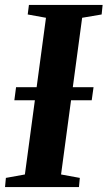

<svg xmlns="http://www.w3.org/2000/svg" viewBox="-30 -763 438 783"><path d="M-9.5 0 -6 -37.5 71.5 -51.5 157.5 -690.5 83 -704 88 -743H388.5L384.5 -704L305 -690.5L219 -51.5L295.5 -37.5L292 0ZM28.5 -354 35.5 -407.5H351.5L344 -354Z"/></svg>

Font: Merriweather 60pt
Style: Bold Italic
Weight: 700
Italic angle: -7.8°
Version: Version 2.101